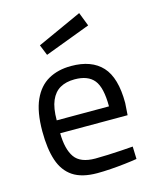

<svg xmlns="http://www.w3.org/2000/svg" viewBox="-113 -818 731 905"><g transform="rotate(-15 252.5 -365.5)"><path d="M249 10Q174 10 130.5 -19Q87 -48 68 -105Q49 -162 49 -247Q49 -342 75 -399.5Q101 -457 148 -483.5Q195 -510 259 -510Q359 -510 410 -454.5Q461 -399 461 -276L457 -217H128Q129 -139 157 -99Q185 -59 258 -59Q286 -59 319.5 -60.5Q353 -62 386 -64Q419 -66 442 -68L444 -7Q420 -3 385.5 1Q351 5 315 7.5Q279 10 249 10ZM128 -280H383Q383 -372 353.5 -408.5Q324 -445 259 -445Q217 -445 188 -428.5Q159 -412 143.5 -376Q128 -340 128 -280ZM164 -590 143 -642 361 -741 387 -674Z"/></g></svg>

Font: Cairo
Style: Regular
Weight: 400
Designer: Mohamed Gaber, Accademia di Belle Arti di Urbino
Foundry: Kief Type Foundry, Accademia di Belle Arti di Urbino
Version: Version 3.120